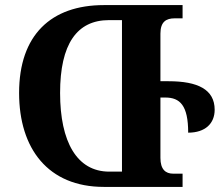

<svg xmlns="http://www.w3.org/2000/svg" viewBox="-20 -734 876 754"><path d="M642 -415H610V-602C610 -649 633 -662 666 -662H697V-714H388C180 -714 55 -596 55 -369C55 -150 169 0 388 0H697V-52H660C630 -52 610 -69 610 -114V-351H629C687 -351 719 -320 719 -213C786 -213 823 -249 823 -303C823 -383 756 -415 642 -415ZM459 -60H409C282 -60 216 -177 216 -369C216 -561 282 -655 408 -655H459Z"/></svg>

Font: Noto Serif Georgian SemiCondensed Bold
Style: Regular
Weight: 700
Width: 4
Designer: Monotype Design Team, Akaki Razmadze
Foundry: Google LLC
Version: Version 2.003